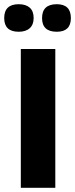

<svg xmlns="http://www.w3.org/2000/svg" viewBox="-29 -893 357 913"><path d="M70 0V-660H234V0ZM241 -742Q171 -742 171 -807Q171 -873 241 -873Q308 -873 308 -807Q308 -742 241 -742ZM60 -742Q-9 -742 -9 -807Q-9 -873 60 -873Q94 -873 112.5 -856.5Q131 -840 131 -807Q131 -776 112.5 -759Q94 -742 60 -742Z"/></svg>

Font: Bricolage Grotesque 12pt ExtraBold
Style: Regular
Weight: 800
Designer: Mathieu Triay
Foundry: Atelier Triay
Version: Version 1.001; ttfautohint (v1.8.4.7-5d5b);gftools[0.9.33.de